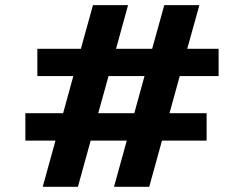

<svg xmlns="http://www.w3.org/2000/svg" viewBox="-20 -715 934 735"><path d="M533.2 -423.8 494.1 -281.7H356L395.5 -423.8ZM278.3 0 327.1 -176.8H465.3L416.5 0H551.3L600.1 -176.8H771V-281.7H628.9L668 -423.8H816.9V-528.3H696.8L743.2 -695.3H608.9L562.5 -528.3H424.3L470.2 -695.3H335.9L289.6 -528.3H123V-423.8H260.7L221.7 -281.7H77.1V-176.8H192.4L143.6 0Z"/></svg>

Font: Estedad-VF-FD Black
Style: Regular
Weight: 900
Designer: Amin Abedi
Version: Version 4.000